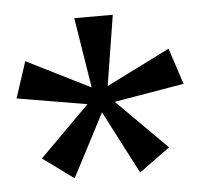

<svg xmlns="http://www.w3.org/2000/svg" viewBox="-37 -738 470 449"><g transform="rotate(-5 198.0 -513.5)"><path d="M29.8 -609.9 179.2 -535.2 152.8 -700.2H243.2L216.8 -535.2L366.2 -609.9L394 -524.9L230 -497.1L347.2 -379.9L274.9 -327.1L198.2 -475.1L121.1 -327.1L48.8 -379.9L166 -497.1L2 -524.9Z"/></g></svg>

Font: Bebas Neue Bold
Style: Regular
Weight: 700
Designer: Ryoichi Tsunekawa
Foundry: Ryoichi Tsunekawa
Version: Version 1.300